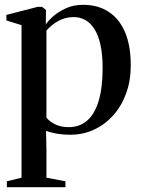

<svg xmlns="http://www.w3.org/2000/svg" viewBox="-20 -549 587 798"><path d="M8.5 229V204.5L69.5 189.5V-444.5L6.5 -464V-487L136.5 -520.5H155L171 -507.5L170.5 -447.5Q179.5 -462 200.8 -481Q222 -500 253.8 -514.5Q285.5 -529 325.5 -529Q387 -529 431.5 -500Q476 -471 499.8 -415Q523.5 -359 523.5 -277Q523.5 -213.5 504.2 -160.8Q485 -108 450.5 -69.5Q416 -31 370.5 -10Q325 11 272 11Q240.5 11 212.5 5.8Q184.5 0.5 171.5 -5L173 75.5V189.5L252 204.5V229ZM265.5 -20.5Q311 -20.5 342.5 -48Q374 -75.5 390.2 -130.2Q406.5 -185 406.5 -266Q406.5 -323 397.5 -363.2Q388.5 -403.5 372 -429Q355.5 -454.5 333.8 -466.2Q312 -478 287 -478Q258.5 -478 236 -468.2Q213.5 -458.5 197.8 -445.5Q182 -432.5 173 -422V-60.5Q182.5 -46.5 206.8 -33.5Q231 -20.5 265.5 -20.5Z"/></svg>

Font: Merriweather 120pt Medium
Style: Regular
Weight: 500
Version: Version 2.100